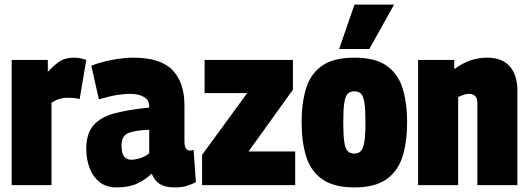

<svg xmlns="http://www.w3.org/2000/svg" viewBox="-20 -809 2311 839"><path d="M189 -547V-495Q220 -528 243.5 -542.5Q267 -557 303 -557Q314 -557 327.5 -555Q341 -553 357 -547L328 -376Q314 -380 300 -381Q286 -382 276 -382Q259 -382 242 -377.5Q225 -373 205 -360V0H31V-547Z M357 -159Q357 -225 388 -261Q419 -297 480 -313.5Q541 -330 632 -339V-345Q632 -372 608.5 -385.5Q585 -399 548 -399Q524 -399 492 -394Q460 -389 412 -375L379 -522Q420 -538 471 -547.5Q522 -557 562 -557Q681 -557 733.5 -503Q786 -449 786 -348V-193Q786 -168 793 -159.5Q800 -151 809 -151Q819 -151 826 -154L836 -13Q819 -4 797 3Q775 10 743 10Q703 10 679 -4.5Q655 -19 643 -50Q614 -23 578.5 -6.5Q543 10 490 10Q444 10 414.5 -14Q385 -38 371 -76Q357 -114 357 -159ZM511 -174Q511 -138 523 -124.5Q535 -111 553 -111Q571 -111 593 -118Q615 -125 632 -139V-242Q575 -240 543 -228.5Q511 -217 511 -174Z M863 0V-132L1060 -402H874V-547H1260V-417L1066 -147H1270V0Z M1298 -275Q1298 -359 1317.5 -422.5Q1337 -486 1387 -521.5Q1437 -557 1529 -557Q1620 -557 1670 -521.5Q1720 -486 1739.5 -422.5Q1759 -359 1759 -275Q1759 -189 1739 -125Q1719 -61 1668.5 -25.5Q1618 10 1529 10Q1439 10 1388.5 -25.5Q1338 -61 1318 -125Q1298 -189 1298 -275ZM1480 -275Q1480 -217 1484.5 -188Q1489 -159 1499.5 -148.5Q1510 -138 1528 -138Q1546 -138 1556.5 -148.5Q1567 -159 1572 -188Q1577 -217 1577 -275Q1577 -331 1572.5 -360Q1568 -389 1557.5 -399.5Q1547 -410 1528 -410Q1510 -410 1499.5 -399.5Q1489 -389 1484.5 -360Q1480 -331 1480 -275ZM1462 -595 1529 -789H1702L1594 -595Z M1807 0V-547H1965V-507Q2004 -535 2038.5 -546Q2073 -557 2108 -557Q2175 -557 2208 -518.5Q2241 -480 2241 -413V0H2066V-356Q2066 -380 2056 -389.5Q2046 -399 2031 -399Q2019 -399 2007 -395Q1995 -391 1982 -385V0Z"/></svg>

Font: Georama SemiCondensed ExtraBold
Style: Regular
Weight: 800
Width: 4
Designer: Jean-Baptiste Levee
Foundry: Production Type
Version: Version 1.000